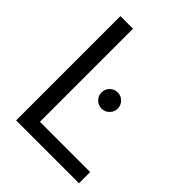

<svg xmlns="http://www.w3.org/2000/svg" viewBox="-208 -837 947 947"><g transform="rotate(45 265.5 -364.0)"><path d="M72.3 0V-727.5H160.2V-78.1H510.7V0ZM329.1 -338.9Q305.7 -338.9 289.1 -355.5Q272.5 -372.1 272.5 -395.5Q272.5 -418.9 289.1 -435.5Q305.7 -452.1 329.1 -452.1Q352.5 -452.1 369.1 -435.5Q385.7 -418.9 385.7 -395.5Q385.7 -372.1 369.1 -355.5Q352.5 -338.9 329.1 -338.9Z"/></g></svg>

Font: Inter Display
Style: Regular
Weight: 400
Designer: Rasmus Andersson
Foundry: rsms
Version: Version 4.001;git-9221beed3